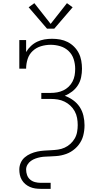

<svg xmlns="http://www.w3.org/2000/svg" viewBox="-20 -988 640 1213"><path d="M236 205Q219 205 202 202.5Q185 200 169 193Q153 186 140 175Q127 164 118 149Q109 134 105.5 117Q102 100 102 83Q102 61 111 40.5Q120 20 136.5 6Q153 -8 173.5 -17Q194 -26 215.5 -30.5Q237 -35 259 -36.5Q281 -38 303 -39Q325 -40 346.5 -43Q368 -46 388 -55Q408 -64 424.5 -79Q441 -94 452 -113Q463 -132 467 -154Q471 -176 471 -198Q471 -220 467 -242.5Q463 -265 452 -285Q441 -305 424.5 -320.5Q408 -336 387.5 -346Q367 -356 345 -359.5Q323 -363 300 -363H241V-401H300Q321 -401 341 -404.5Q361 -408 380 -417Q399 -426 414 -440.5Q429 -455 438.5 -473.5Q448 -492 451.5 -512Q455 -532 455 -553Q455 -584 445.5 -614Q436 -644 413.5 -665.5Q391 -687 361 -696Q331 -705 300 -705Q269 -705 239 -696Q209 -687 186.5 -666Q164 -645 154.5 -615Q145 -585 145 -554H102V-735H145V-659Q157 -680 175 -697Q193 -714 215 -724.5Q237 -735 261 -739Q285 -743 309 -743Q335 -743 360 -738.5Q385 -734 407.5 -722.5Q430 -711 448 -693Q466 -675 477.5 -652.5Q489 -630 493.5 -604.5Q498 -579 498 -554Q498 -527 492.5 -500Q487 -473 472.5 -450Q458 -427 436 -410Q414 -393 389 -383Q417 -373 442 -355Q467 -337 483.5 -312Q500 -287 507 -257Q514 -227 514 -197Q514 -197 514 -197Q514 -197 514 -197Q514 -180 512 -164Q510 -148 506 -132Q502 -116 494.5 -101Q487 -86 477 -73Q467 -60 454.5 -49Q442 -38 428 -29.5Q414 -21 398.5 -15.5Q383 -10 367 -6.5Q351 -3 334.5 -2Q318 -1 301.5 0Q285 1 268.5 1.5Q252 2 236 5Q220 8 204.5 13.5Q189 19 175.5 28.5Q162 38 153.5 52.5Q145 67 145 83Q145 101 151 118Q157 135 170.5 146.5Q184 158 201.5 162.5Q219 167 236 167H300V205ZM277 -807 161 -942 197 -968 300 -837 403 -968 439 -942 323 -807Z"/></svg>

Font: Iosevka Curly Slab XLtEx
Style: Regular
Weight: 200
Width: 7
Monospace: yes
Designer: Belleve Invis
Foundry: Belleve Invis
Version: Version 11.1.0; ttfautohint (v1.8.3)